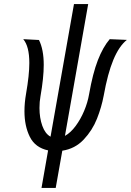

<svg xmlns="http://www.w3.org/2000/svg" viewBox="-20 -745 645 946"><path d="M217 -4Q153.5 -17.5 127 -70.8Q100.5 -124 100.5 -197Q100.5 -238.5 108.5 -284Q124.5 -375.5 124.5 -434.5Q124.5 -517 94.5 -552L172 -548Q195.5 -501 195.5 -425Q195.5 -362 179.5 -271Q174.5 -244 174.5 -213Q174.5 -164 188.5 -125Q202.5 -86 229 -71.5L344.5 -725H414.5L300 -75.5Q328 -91 352.5 -124Q377 -157 394.5 -198.5Q412 -240 419 -281Q437 -383.5 462 -448Q487 -512.5 520.5 -552L605 -548.5Q566.5 -517.5 538.5 -450.2Q510.5 -383 491 -274Q480.5 -217.5 457.8 -160Q435 -102.5 392.2 -57.2Q349.5 -12 287 -2.5L254.5 181H184.5Z"/></svg>

Font: JuliaMono Light
Style: Italic
Weight: 300
Italic angle: -9°
Monospace: yes
Designer: cormullion
Foundry: corm
Version: Version 0.054; ttfautohint (v1.8.4)